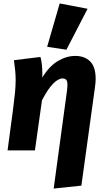

<svg xmlns="http://www.w3.org/2000/svg" viewBox="-20 -874 619 1116"><path d="M225 -423Q268 -491 317.5 -520Q367 -549 418 -549Q472 -549 504 -517Q536 -485 536 -416Q536 -405 535 -393Q534 -381 532 -367L453 205L292 222L369 -344Q372 -366 372 -380Q372 -403 364.5 -410.5Q357 -418 343 -418Q319 -418 289 -388Q259 -358 224 -291L183 0H24L55 -232Q63 -294 67 -333.5Q71 -373 71 -408Q71 -434 68.5 -461.5Q66 -489 61 -524L215 -543Q220 -528 223 -501.5Q226 -475 226 -449V-435Q226 -429 225 -423ZM254 -602 327 -854 489 -823 366 -585Z"/></svg>

Font: Szlgxwxxxixliatcpuztgldltzi
Style: Regular
Weight: 700
Italic angle: -8°
Designer: Carrois Corporate & Edenspiekermann
Foundry: Carrois Corporate GbR & Edenspiekermann AG
Version: Version 2.001